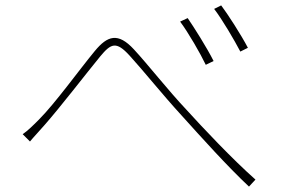

<svg xmlns="http://www.w3.org/2000/svg" viewBox="-20 -728 1040 711"><path d="M64 -231 91 -204C104 -220 127 -244 145 -265C204 -332 297 -453 351 -519C391 -567 410 -577 460 -522C506 -472 584 -375 652 -301C725 -220 822 -112 902 -37L926 -63C841 -138 728 -258 671 -321C602 -394 528 -489 476 -545C417 -609 378 -596 331 -539C274 -470 184 -345 124 -285C101 -262 84 -245 64 -231ZM675 -661 647 -648C677 -608 722 -530 742 -488L771 -502C746 -552 697 -629 675 -661ZM799 -708 773 -695C803 -656 848 -579 870 -537L898 -551C873 -599 822 -678 799 -708Z"/></svg>

Font: Noto Sans CJK SC Thin
Style: Regular
Weight: 100
Designer: Ryoko NISHIZUKA 西塚涼子 (kana, bopomofo & ideographs); Paul D. Hunt (Latin, Greek & Cyrillic); Sandoll Communications 산돌커뮤니
Foundry: Adobe
Version: Version 2.004;hotconv 1.0.118;makeotfexe 2.5.65603